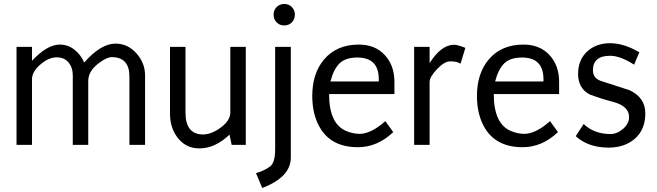

<svg xmlns="http://www.w3.org/2000/svg" viewBox="-20 -732 3317 970"><path d="M633.8 0V-345.7Q633.8 -442.4 545.9 -443.4Q518.6 -443.4 476.6 -411.1Q425.8 -372.1 425.8 -322.3V0H347.7V-350.6Q347.7 -390.6 326.2 -416.5Q304.7 -442.4 265.6 -442.4Q226.6 -442.4 184.1 -406.2Q141.6 -370.1 141.6 -331.1V0H63.5V-495.1H141.6V-424.8Q217.8 -506.8 282.2 -506.8Q323.2 -506.8 356 -481Q388.7 -455.1 405.3 -416Q489.3 -511.7 563.5 -511.7Q625 -511.7 668.9 -462.9Q712.9 -414.1 712.9 -350.6V0Z M1221.7 0H1150.4L1139.6 -51.8Q1065.4 18.6 986.3 17.6Q918 17.6 876 -38.1Q837.9 -89.8 838.9 -160.2V-495.1H917V-164.1Q917 -52.7 1005.9 -52.7Q1047.9 -52.7 1095.7 -87.9Q1143.6 -123 1143.6 -164.1V-495.1H1221.7Z M1416 -603.5Q1392.6 -603.5 1377.4 -619.1Q1362.3 -634.8 1362.3 -658.2Q1362.3 -681.6 1377.9 -696.8Q1393.6 -711.9 1416 -711.9Q1439.5 -711.9 1454.6 -696.3Q1469.7 -680.7 1469.7 -658.2Q1469.7 -634.8 1454.6 -619.1Q1439.5 -603.5 1416 -603.5ZM1343.8 109.4Q1313.5 131.8 1273.4 142.6L1304.7 217.8Q1448.2 163.1 1449.2 65.4V-495.1H1370.1V21.5Q1370.1 90.8 1343.8 109.4Z M1642.6 -256.8Q1642.6 -108.4 1726.6 -71.3Q1759.8 -56.6 1795.9 -55.7Q1854.5 -55.7 1926.8 -120.1L1966.8 -64.5Q1886.7 11.7 1788.1 11.7Q1652.3 11.7 1594.7 -89.8Q1557.6 -155.3 1557.6 -247.1Q1557.6 -361.3 1617.2 -431.6Q1680.7 -506.8 1793 -506.8Q1875 -506.8 1923.8 -454.1Q1972.7 -401.4 1972.7 -318.4V-256.8ZM1893.6 -332Q1893.6 -441.4 1785.2 -441.4Q1725.6 -441.4 1695.3 -411.6Q1665 -381.8 1649.4 -320.3H1893.6Z M2306.6 -410.2Q2288.1 -422.9 2252.9 -421.9Q2225.6 -421.9 2188 -382.8Q2150.4 -343.8 2150.4 -317.4V0H2072.3V-495.1H2150.4V-413.1Q2209 -505.9 2274.4 -505.9Q2291 -505.9 2331.1 -490.2Z M2474.6 -256.8Q2474.6 -108.4 2558.6 -71.3Q2591.8 -56.6 2627.9 -55.7Q2686.5 -55.7 2758.8 -120.1L2798.8 -64.5Q2718.8 11.7 2620.1 11.7Q2484.4 11.7 2426.8 -89.8Q2389.6 -155.3 2389.6 -247.1Q2389.6 -361.3 2449.2 -431.6Q2512.7 -506.8 2625 -506.8Q2707 -506.8 2755.9 -454.1Q2804.7 -401.4 2804.7 -318.4V-256.8ZM2725.6 -332Q2725.6 -441.4 2617.2 -441.4Q2557.6 -441.4 2527.3 -411.6Q2497.1 -381.8 2481.4 -320.3H2725.6Z M3054.7 13.7Q2952.1 13.7 2888.7 -43.9L2928.7 -105.5Q2980.5 -55.7 3062.5 -54.7Q3097.7 -54.7 3127.9 -81.1Q3158.2 -107.4 3158.2 -140.6Q3158.2 -195.3 3079.1 -216.8Q3018.6 -232.4 2959 -254.9Q2901.4 -285.2 2900.4 -357.4Q2900.4 -429.7 2946.8 -472.2Q2993.2 -514.6 3065.4 -513.7Q3133.8 -512.7 3210 -467.8L3183.6 -405.3Q3113.3 -450.2 3062.5 -450.2Q2975.6 -450.2 2975.6 -377Q2975.6 -336.9 3015.6 -323.2Q3043 -314.5 3160.2 -276.4Q3240.2 -239.3 3240.2 -159.2Q3240.2 -78.1 3188.5 -32.2Q3136.7 13.7 3054.7 13.7Z"/></svg>

Font: Puritan
Style: Regular
Weight: 400
Version: 2.0a